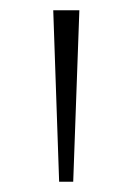

<svg xmlns="http://www.w3.org/2000/svg" viewBox="-20 -828 258 375"><path d="M95.5 -473 84 -808H135L123 -473Z"/></svg>

Font: Encode Sans Exp XLt
Style: Regular
Weight: 200
Width: 7
Designer: Multiple Designers
Foundry: Impallari Type
Version: Version 3.002; ttfautohint (v1.8.3) -l 8 -r 50 -G 200 -x 14 